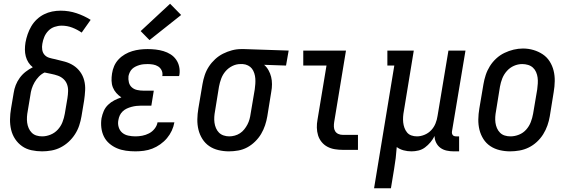

<svg xmlns="http://www.w3.org/2000/svg" viewBox="-20 -800 3040 1025"><path d="M205 8Q176 8 148 2Q120 -4 98 -19.5Q76 -35 61 -57.5Q46 -80 39.5 -107Q33 -134 33.5 -163Q34 -192 39 -221L53 -304Q56 -325 64 -345.5Q72 -366 85.5 -384.5Q99 -403 117 -417Q135 -431 155 -441Q141 -452 131.5 -467Q122 -482 117.5 -499.5Q113 -517 113 -535.5Q113 -554 116 -573Q120 -595 127.5 -617Q135 -639 147 -659.5Q159 -680 176.5 -696.5Q194 -713 215 -723.5Q236 -734 258.5 -738.5Q281 -743 304 -743Q348 -743 388.5 -729.5Q429 -716 464 -694L416 -626Q393 -642 366 -652.5Q339 -663 309 -663Q290 -663 271 -656.5Q252 -650 238 -635.5Q224 -621 216.5 -603Q209 -585 206 -566Q203 -550 205.5 -534Q208 -518 218 -507Q228 -496 243 -491.5Q258 -487 274 -484Q300 -478 325.5 -471Q351 -464 372 -450.5Q393 -437 408 -416.5Q423 -396 429.5 -370.5Q436 -345 434.5 -317.5Q433 -290 429 -263L415 -179Q411 -155 403 -130.5Q395 -106 380.5 -83.5Q366 -61 346.5 -43Q327 -25 303.5 -13Q280 -1 254.5 3.5Q229 8 205 8ZM205 -72Q227 -72 249.5 -81Q272 -90 288.5 -108Q305 -126 313.5 -148Q322 -170 326 -193L340 -276Q343 -295 343.5 -314Q344 -333 338 -349.5Q332 -366 319 -378Q306 -390 289 -396Q272 -402 254 -405.5Q236 -409 218 -413Q218 -413 218 -413Q218 -413 218 -413Q201 -405 187.5 -391Q174 -377 164.5 -360.5Q155 -344 149.5 -326.5Q144 -309 142 -291L128 -207Q125 -192 124 -176Q123 -160 125 -145Q127 -130 133 -116Q139 -102 149.5 -91.5Q160 -81 174.5 -76.5Q189 -72 205 -72Z M703 8Q677 8 652 4.5Q627 1 604.5 -8.5Q582 -18 563.5 -34Q545 -50 534.5 -71.5Q524 -93 521 -118.5Q518 -144 522 -169Q526 -189 534 -207.5Q542 -226 557 -240.5Q572 -255 590.5 -264.5Q609 -274 628 -280Q613 -290 601 -303.5Q589 -317 582.5 -333.5Q576 -350 575.5 -369Q575 -388 578 -407Q581 -428 589.5 -447.5Q598 -467 613 -483Q628 -499 647 -510Q666 -521 686 -527Q706 -533 726.5 -535.5Q747 -538 768 -538Q790 -538 811.5 -535.5Q833 -533 853 -527Q873 -521 890.5 -510Q908 -499 920 -482Q932 -465 936.5 -444Q941 -423 938 -402Q937 -400 937 -398Q937 -396 936 -394H846Q846 -394 846.5 -395Q847 -396 847 -397Q849 -412 842.5 -425Q836 -438 824 -445.5Q812 -453 797.5 -455.5Q783 -458 768 -458Q757 -458 746.5 -457Q736 -456 725.5 -453Q715 -450 704.5 -445Q694 -440 686 -432.5Q678 -425 673 -414.5Q668 -404 666 -394Q664 -377 668 -360.5Q672 -344 684 -333.5Q696 -323 712.5 -319.5Q729 -316 746 -316H801L788 -236H733Q720 -236 707.5 -234.5Q695 -233 682 -229.5Q669 -226 657 -220.5Q645 -215 635 -205.5Q625 -196 619.5 -184Q614 -172 612 -159Q608 -140 613.5 -121.5Q619 -103 632.5 -91.5Q646 -80 665 -76Q684 -72 703 -72Q721 -72 739.5 -75.5Q758 -79 775.5 -88Q793 -97 805.5 -113Q818 -129 821 -147H911Q907 -124 897 -102.5Q887 -81 871.5 -62.5Q856 -44 835.5 -29.5Q815 -15 793 -6.5Q771 2 748 5Q725 8 703 8ZM778 -586 731 -634 888 -780 947 -720Z M1202 8Q1174 8 1146.5 1.5Q1119 -5 1097 -20Q1075 -35 1060.5 -58Q1046 -81 1039.5 -107.5Q1033 -134 1033.5 -163Q1034 -192 1039 -221L1061 -351Q1065 -375 1073 -399Q1081 -423 1095 -444.5Q1109 -466 1128.5 -484Q1148 -502 1171 -513.5Q1194 -525 1218.5 -531.5Q1243 -538 1268 -538Q1272 -538 1275.5 -538Q1279 -538 1283 -538L1521 -530L1507 -450L1390 -454Q1404 -442 1413.5 -425Q1423 -408 1427.5 -389.5Q1432 -371 1432 -350.5Q1432 -330 1428 -309L1407 -179Q1403 -155 1395 -131Q1387 -107 1374 -85Q1361 -63 1341.5 -44Q1322 -25 1299.5 -13Q1277 -1 1252 3.5Q1227 8 1202 8ZM1204 -72Q1218 -72 1233 -76Q1248 -80 1261 -88.5Q1274 -97 1284 -109.5Q1294 -122 1301 -135.5Q1308 -149 1312 -163.5Q1316 -178 1318 -193L1340 -323Q1342 -337 1343 -352Q1344 -367 1343 -381Q1342 -395 1337.5 -409Q1333 -423 1325 -433.5Q1317 -444 1304 -450.5Q1291 -457 1276 -458H1270Q1268 -458 1266 -458Q1264 -458 1263 -458Q1241 -458 1220 -447.5Q1199 -437 1184 -419.5Q1169 -402 1161 -380.5Q1153 -359 1149 -337L1128 -207Q1125 -192 1124 -176Q1123 -160 1125 -145Q1127 -130 1133 -116Q1139 -102 1149 -92Q1159 -82 1173.5 -77Q1188 -72 1204 -72Z M1810 0Q1788 0 1767 -3.5Q1746 -7 1728 -16.5Q1710 -26 1697 -42Q1684 -58 1678 -77.5Q1672 -97 1671.5 -118.5Q1671 -140 1675 -161L1723 -450H1599V-530H1827L1764 -148Q1762 -136 1762.5 -123Q1763 -110 1769 -100Q1775 -90 1786 -85Q1797 -80 1810 -80H1891V0Z M1977 205 2085 -450H2048V-530H2189L2136 -207Q2133 -192 2132 -176.5Q2131 -161 2132.5 -146.5Q2134 -132 2139 -118Q2144 -104 2153 -93Q2162 -82 2176 -77Q2190 -72 2206 -72Q2226 -72 2246.5 -80.5Q2267 -89 2282 -105Q2297 -121 2305 -141Q2313 -161 2316 -182L2374 -530H2465L2393 -99Q2392 -93 2393 -88Q2394 -83 2397 -79Q2400 -75 2405 -73.5Q2410 -72 2416 -72H2431V8H2402Q2383 8 2364.5 4Q2346 0 2331.5 -10.5Q2317 -21 2308.5 -38Q2300 -55 2300 -74Q2291 -56 2278 -40.5Q2265 -25 2249 -13Q2233 -1 2214 3.5Q2195 8 2177 8Q2155 8 2134.5 2.5Q2114 -3 2098 -15Q2096 15 2092.5 44Q2089 73 2084 102L2067 205Z M2703 8Q2675 8 2647.5 1.5Q2620 -5 2597.5 -20Q2575 -35 2560.5 -58Q2546 -81 2539.5 -107.5Q2533 -134 2533.5 -163Q2534 -192 2539 -221L2561 -351Q2565 -375 2573 -399.5Q2581 -424 2595 -446.5Q2609 -469 2629 -487.5Q2649 -506 2673 -517.5Q2697 -529 2722 -535Q2747 -541 2772 -541Q2801 -541 2828 -533Q2855 -525 2877.5 -510Q2900 -495 2914.5 -472Q2929 -449 2935.5 -422.5Q2942 -396 2941.5 -367Q2941 -338 2936 -309L2915 -179Q2911 -155 2902.5 -130.5Q2894 -106 2880 -83.5Q2866 -61 2846 -42.5Q2826 -24 2802.5 -12.5Q2779 -1 2753.5 3.5Q2728 8 2703 8ZM2705 -72Q2728 -72 2750.5 -81Q2773 -90 2789 -108Q2805 -126 2813.5 -148Q2822 -170 2826 -193L2848 -323Q2850 -338 2851 -354.5Q2852 -371 2850 -386Q2848 -401 2842 -415Q2836 -429 2825 -439Q2814 -449 2799 -453.5Q2784 -458 2768 -458Q2745 -458 2723.5 -448.5Q2702 -439 2686 -421Q2670 -403 2661.5 -381.5Q2653 -360 2649 -337L2628 -207Q2625 -192 2624 -176Q2623 -160 2625 -145Q2627 -130 2633 -116Q2639 -102 2649.5 -91.5Q2660 -81 2674.5 -76.5Q2689 -72 2705 -72Z"/></svg>

Font: Iosevka Curly Slab MdObl
Style: Regular
Weight: 500
Italic angle: -9°
Monospace: yes
Designer: Belleve Invis
Foundry: Belleve Invis
Version: Version 11.0.0; ttfautohint (v1.8.3)